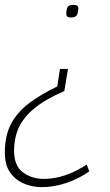

<svg xmlns="http://www.w3.org/2000/svg" viewBox="-44 -553 453 791"><path d="M236 -269 221 -178Q143 -144 98 -107Q53 -70 33.5 -27.5Q14 15 14 68Q14 130 50.5 157Q87 184 136 184Q224 184 313 125L324 153Q280 184 228.5 201Q177 218 128 218Q90 218 55 203.5Q20 189 -2 158Q-24 127 -24 76Q-24 5 2 -43.5Q28 -92 76 -128Q124 -164 192 -197L203 -269ZM279 -518Q277 -496 271 -488.5Q265 -481 248 -481Q228 -481 229 -497Q230 -519 236 -526Q242 -533 259 -533Q279 -533 279 -518Z"/></svg>

Font: Georama ExtraLight
Style: Italic
Weight: 200
Italic angle: -9°
Designer: Jean-Baptiste Levee
Foundry: Production Type
Version: Version 1.000